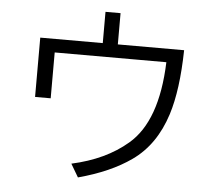

<svg xmlns="http://www.w3.org/2000/svg" viewBox="-57 -887 1114 992"><g transform="rotate(5 499.5 -390.5)"><path d="M450.2 -823.2H528.3V-661.1H872.1Q868.2 -454.1 827.1 -325.2Q775.4 -163.1 656.2 -79.1Q548.8 -2.9 382.8 41.5L342.8 -26.4Q518.6 -64.9 631.8 -162.1Q775.4 -284.2 786.1 -591.3H207V-353.5H126V-661.1H450.2Z"/></g></svg>

Font: UDEV Gothic 35
Style: Regular
Weight: 400
Version: v2.1.0; ttfautohint (v1.8.4.7-5d5b-dirty) -l 6 -r 45 -G 200 